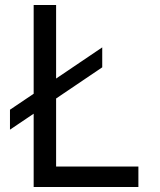

<svg xmlns="http://www.w3.org/2000/svg" viewBox="-20 -750 640 770"><path d="M115 0V-294L20 -230V-310L115 -374V-730H205V-435L390 -560V-480L205 -355V-82H535V0Z"/></svg>

Font: Liga JetBrainsMono Nerd Font
Style: Regular
Weight: 400
Designer: Philipp Nurullin, Konstantin Bulenkov
Foundry: JetBrains
Version: Version 2.225; ttfautohint (v1.8.3)